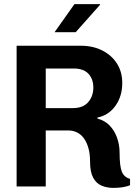

<svg xmlns="http://www.w3.org/2000/svg" viewBox="-20 -909 654 936"><path d="M533 7Q501 7 475 -4Q449 -15 434 -43Q419 -71 419 -122Q419 -159 411 -187Q403 -215 389.5 -234Q376 -253 356.5 -263Q337 -273 313 -273H203V0H61V-686H374Q433 -686 478.5 -663Q524 -640 550 -599.5Q576 -559 576 -504Q576 -440 543 -393.5Q510 -347 455 -336V-331Q492 -321 515.5 -296Q539 -271 551 -236.5Q563 -202 563 -165Q563 -99 574 -72Q585 -45 614 -37V-6Q597 1 576 4Q555 7 533 7ZM203 -382H335Q385 -382 410 -411Q435 -440 435 -482Q435 -524 411 -549.5Q387 -575 340 -575H203ZM246 -752 343 -889H468V-886L349 -752Z"/></svg>

Font: Chivo Mono SemiBold
Style: Regular
Weight: 600
Monospace: yes
Designer: Hector Gatti
Foundry: Omnibus-Type
Version: Version 1.008